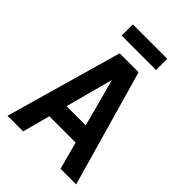

<svg xmlns="http://www.w3.org/2000/svg" viewBox="-252 -992 1104 1104"><g transform="rotate(45 300.0 -440.5)"><path d="M21 0 223 -710H377L579 0H452L407 -168H193L148 0ZM300 -570 222 -279H378ZM159 -790V-881H439V-790Z"/></g></svg>

Font: Geist Mono SemiBold
Style: Regular
Weight: 600
Monospace: yes
Designer: Basement.studio, Andrés Briganti, Mateo Zaragoza
Foundry: Basement.studio, Vercel, Andrés Briganti, Guido Ferreyra, Mateo Zaragoza
Version: Version 1.500; ttfautohint (v1.8.4.7-5d5b)